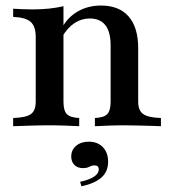

<svg xmlns="http://www.w3.org/2000/svg" viewBox="-20 -447 605 680"><path d="M316.1 0V-29Q348.4 -30.6 360.1 -43.1Q371.8 -55.6 371.8 -87.1V-286.3Q371.8 -333.9 353.2 -357.7Q334.7 -381.5 297.6 -381.5Q268.5 -381.5 244 -365.3Q219.4 -349.2 200.8 -317.7V-350.8Q221 -387.1 256.9 -407.3Q292.7 -427.4 337.9 -427.4Q401.6 -427.4 435.5 -388.7Q469.4 -350 469.4 -276.6V-87.1Q469.4 -55.6 487.1 -43.1Q504.8 -30.6 550 -29V0Q537.9 -0.8 516.9 -1.2Q496 -1.6 471 -2.4Q446 -3.2 422.6 -3.2Q391.1 -3.2 361.3 -2Q331.5 -0.8 316.1 0ZM26.6 0V-29Q71.8 -30.6 89.1 -42.7Q106.5 -54.8 106.5 -87.1V-316.1Q106.5 -354 88.3 -369.8Q70.2 -385.5 26.6 -387.1V-416.1Q42.7 -415.3 59.3 -414.5Q75.8 -413.7 93.5 -413.7Q125.8 -413.7 153.2 -416.5Q180.6 -419.4 204.8 -425V-87.1Q204.8 -54.8 216.9 -42.7Q229 -30.6 260.5 -29V0Q241.9 -0.8 214.1 -2Q186.3 -3.2 155.6 -3.2Q121.8 -3.2 85.9 -2Q50 -0.8 26.6 0ZM268.5 212.9 263.7 196.8Q295.2 190.3 312.5 179Q329.8 167.7 329.8 153.2Q329.8 138.7 314.5 138.7Q305.6 138.7 296.8 143.5Q287.9 148.4 273.4 148.4Q254.8 148.4 243.5 137.1Q232.3 125.8 232.3 107.3Q232.3 83.9 249.6 69.4Q266.9 54.8 294.4 54.8Q325.8 54.8 344.4 74.2Q362.9 93.5 362.9 125.8Q362.9 160.5 339.5 181.5Q316.1 202.4 268.5 212.9Z"/></svg>

Font: Playfair SemiBold
Style: Regular
Weight: 600
Designer: Claus Eggers Sørensen
Foundry: Claus Eggers Sørensen
Version: Version 2.001;gftools[0.9.30]